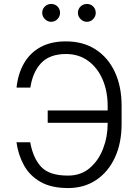

<svg xmlns="http://www.w3.org/2000/svg" viewBox="-20 -948 703 978"><path d="M63.9 -223.4H133.9Q148.4 -142 190.2 -97.7Q231.9 -53.3 327.1 -53.6Q391.7 -53.6 436.6 -91.6Q481.5 -129.6 505 -190.3Q528.4 -251.1 528.4 -318.5V-322.4H223V-385.3H528.4V-407.3Q528.4 -484 502.3 -543.9Q476.2 -603.7 428.6 -638.3Q381 -672.9 315.7 -672.9Q233.7 -672.6 190.3 -627.5Q147 -582.4 134.6 -501.8H64.3Q71.4 -571 101.4 -624.1Q131.4 -677.2 184.8 -707.2Q238.3 -737.2 315.7 -737.2Q403.4 -737.2 467 -696.2Q530.5 -655.2 565 -581.3Q599.4 -507.5 599.4 -409.1V-317.1Q599.4 -218.8 565.2 -145.2Q530.9 -71.7 469.6 -30.9Q408.4 9.9 327.1 9.9Q241.5 9.9 186.4 -21.5Q131.4 -52.9 102.1 -106Q72.8 -159.1 63.9 -223.4ZM240.4 -837Q222.3 -837 208.6 -850.9Q195 -864.7 195 -882.5Q195 -902 208.6 -915Q222.3 -927.9 240.4 -927.9Q259.9 -927.9 272.9 -915Q285.9 -902 285.9 -882.5Q285.9 -864.7 272.9 -850.9Q259.9 -837 240.4 -837ZM422.2 -837Q404.1 -837 390.4 -850.9Q376.8 -864.7 376.8 -882.5Q376.8 -902 390.4 -915Q404.1 -927.9 422.2 -927.9Q441.8 -927.9 454.7 -915Q467.7 -902 467.7 -882.5Q467.7 -864.7 454.7 -850.9Q441.8 -837 422.2 -837Z"/></svg>

Font: Inter UI Light
Style: Regular
Weight: 300
Designer: Rasmus Andersson
Foundry: rsms
Version: 3.2;8d6f07862